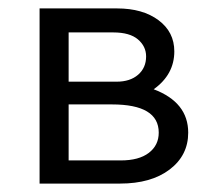

<svg xmlns="http://www.w3.org/2000/svg" viewBox="-20 -436 503 456"><path d="M345 -224Q427 -193 427 -121Q427 -67 383 -33.5Q339 0 265 0H74V-416H258Q319 -416 356.5 -388Q394 -360 394 -314Q394 -259 345 -224ZM249 -359H143V-242H257Q289 -242 308 -258.5Q327 -275 327 -302Q327 -326 307.5 -342.5Q288 -359 249 -359ZM267 -55Q310 -55 333.5 -73Q357 -91 357 -121Q357 -188 246 -188H143V-55Z"/></svg>

Font: EauTest Medium
Style: Regular
Weight: 500
Designer: Christian Thalmann (Catharsis Fonts)
Version: Version 0.001;PS 000.001;hotconv 1.0.88;makeotf.lib2.5.64775